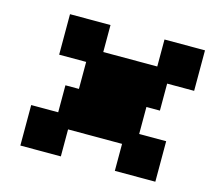

<svg xmlns="http://www.w3.org/2000/svg" viewBox="-79 -594 758 687"><g transform="rotate(15 300.0 -250.0)"><path d="M50 0H200V-100H400V0H550V-150H450V-250H500V-350H600V-500H450V-400H250V-500H100V-350H200V-250H150V-150H50Z"/></g></svg>

Font: LS-VG5000 Bold Shifted
Style: Regular
Weight: 400
Designer: Justin Bihan, 2021
Foundry: Justin Bihan, 2021
Version: Version 1.000;Glyphs 3.1.2 (3151)